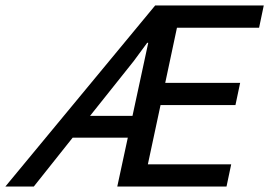

<svg xmlns="http://www.w3.org/2000/svg" viewBox="-44 -682 985 702"><path d="M423.3 -178.7H221.7L79.6 0H-24.4L523.4 -662.1H920.4L903.3 -580.6H603L560.1 -378.9H834L816.9 -297.9H543L496.6 -81.1H801.3L784.2 0H384.8ZM285.2 -258.3H440.4L498 -525.4H494.1L444.8 -458.5Z"/></svg>

Font: PT Astra Sans
Style: Italic
Weight: 400
Italic angle: -16°
Designer: A.Korolkova, I. Chaeva
Foundry: ParaType Ltd
Version: Version 1.001; ttfautohint (v1.6)